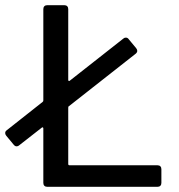

<svg xmlns="http://www.w3.org/2000/svg" viewBox="-36 -720 690 740"><path d="M232 -83H571Q578 -83 582 -79Q586 -75 586 -68V-15Q586 -8 582 -4Q578 0 571 0H146Q139 0 135 -4Q131 -8 131 -15V-225Q131 -228 129 -229Q127 -230 125 -228L38 -160Q34 -156 28 -156Q22 -156 17 -162L-12 -197Q-16 -202 -16 -207Q-16 -214 -10 -218L128 -327Q131 -329 131 -333V-685Q131 -692 135 -696Q139 -700 146 -700H212Q219 -700 223 -696Q227 -692 227 -685V-412Q227 -409 229 -408Q231 -407 233 -409L439 -571Q443 -575 449 -575Q456 -575 460 -569L489 -534Q493 -529 493 -524Q493 -518 487 -513L230 -311Q227 -310 227 -305V-88Q227 -83 232 -83Z"/></svg>

Font: Barlow_Medium_SS
Style: Regular
Weight: 500
Designer: Jeremy Tribby
Foundry: Jeremy Tribby
Version: Version 1.101 August 23, 2024